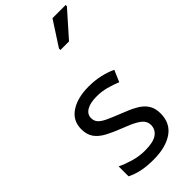

<svg xmlns="http://www.w3.org/2000/svg" viewBox="-302 -1024 1092 1092"><g transform="rotate(-45 244.0 -478.0)"><path d="M434 -148Q434 -70 376 -30Q318 10 220 10Q164 10 123.5 1Q83 -8 52 -24V-104Q84 -88 129.5 -74.5Q175 -61 222 -61Q289 -61 319 -82.5Q349 -104 349 -140Q349 -160 338 -176Q327 -192 298.5 -208Q270 -224 217 -244Q165 -264 128 -284Q91 -304 71 -332Q51 -360 51 -404Q51 -472 106.5 -509Q162 -546 252 -546Q301 -546 343.5 -536.5Q386 -527 423 -510L393 -440Q359 -454 322 -464Q285 -474 246 -474Q192 -474 163.5 -456.5Q135 -439 135 -409Q135 -387 148 -371.5Q161 -356 191.5 -341.5Q222 -327 273 -307Q324 -288 360 -268Q396 -248 415 -219.5Q434 -191 434 -148ZM286 -806V-818L382 -966H488V-956L355 -806Z"/></g></svg>

Font: Noto Sans Tifinagh
Style: Regular
Weight: 400
Designer: JamraPatel
Foundry: JamraPatel LLC
Version: Version 2.004; ttfautohint (v1.8.4.7-5d5b)